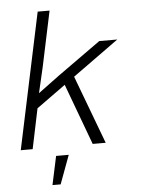

<svg xmlns="http://www.w3.org/2000/svg" viewBox="-61 -780 772 1029"><g transform="rotate(-5 325.0 -265.5)"><path d="M26 0 181 -732H245L182 -434L150 -296L265 -381L496 -546H593L135 -216L90 0ZM413 0 284 -348 339 -384 483 0ZM179 201 212 47H280L223 201Z"/></g></svg>

Font: Azeret Mono ExtraLight
Style: Italic
Weight: 250
Italic angle: -12°
Designer: Martin Vácha
Foundry: Displaay
Version: Version 1.002